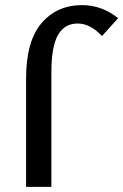

<svg xmlns="http://www.w3.org/2000/svg" viewBox="-20 -731 482 751"><path d="M82 0V-423Q82 -570 142.5 -640.5Q203 -711 301 -711Q378 -711 442 -660L379 -590Q333 -639 284 -639Q232 -639 206.5 -593.5Q181 -548 181 -449V0Z"/></svg>

Font: EauTest Semibold
Style: Regular
Weight: 600
Designer: Christian Thalmann (Catharsis Fonts)
Version: Version 0.001;PS 000.001;hotconv 1.0.88;makeotf.lib2.5.64775